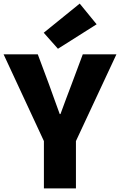

<svg xmlns="http://www.w3.org/2000/svg" viewBox="-29 -1047 667 1067"><path d="M215 0V-263L-9 -745H181L243 -579Q258 -537 272.5 -497Q287 -457 303 -413H307Q323 -457 338 -497Q353 -537 369 -579L431 -745H618L393 -263V0ZM293 -776 214 -865 414 -1027 508 -912Z"/></svg>

Font: Noto Sans JP Thin Black
Style: Regular
Weight: 900
Version: Version 2.004-H2;hotconv 1.0.118;makeotfexe 2.5.65603